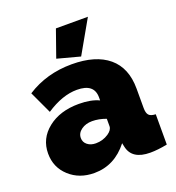

<svg xmlns="http://www.w3.org/2000/svg" viewBox="-134 -837 872 953"><g transform="rotate(-20 302.0 -360.0)"><path d="M203 10Q124 10 71.5 -38Q19 -86 19 -159Q19 -238 82.5 -288.5Q146 -339 246 -339Q310 -339 352 -319V-335Q352 -408 261 -408Q184 -408 98 -351L43 -469Q147 -536 280 -536Q406 -536 474 -479Q542 -422 542 -312V-210Q542 -183 552 -172Q562 -161 588 -160V0Q538 10 498 10Q401 10 386 -63L382 -82Q310 10 203 10ZM260 -126Q297 -126 327 -146Q352 -163 352 -183V-222Q314 -236 279 -236Q245 -236 221.5 -219Q198 -202 198 -176Q198 -154 215.5 -140Q233 -126 260 -126ZM437 -730 338 -556 218 -588 268 -730Z"/></g></svg>

Font: Raleway
Style: Heavy
Weight: 900
Designer: Matt McInerney, Pablo Impallari, Rodrigo Fuenzalida
Foundry: Matt McInerney, Pablo Impallari, Rodrigo Fuenzalida
Version: Version 2.001